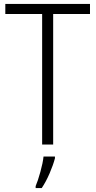

<svg xmlns="http://www.w3.org/2000/svg" viewBox="-20 -734 485 975"><path d="M250 0H194V-663H7V-714H437V-663H250ZM259 61H201Q198 92 185 139Q172 186 161 211V221H192Q214 188 232 146Q250 104 259 70Z"/></svg>

Font: Noto Sans UI SemiCondensed Light
Style: Regular
Weight: 300
Width: 4
Designer: Monotype Design Team
Foundry: Monotype Imaging Inc.
Version: Version 1.901